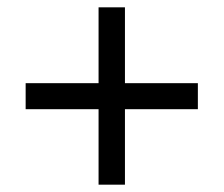

<svg xmlns="http://www.w3.org/2000/svg" viewBox="-20 -615 612 524"><path d="M321 -388H520V-317H321V-111H249V-317H50V-388H249V-595H321Z"/></svg>

Font: Noto Kufi Arabic
Style: Regular
Weight: 400
Designer: Monotype Design Team, David Williams, Khaled Hosny
Foundry: Google LLC
Version: Version 2.109; ttfautohint (v1.8.4.7-5d5b)